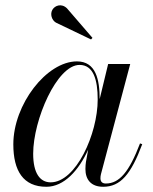

<svg xmlns="http://www.w3.org/2000/svg" viewBox="-20 -705 586 735"><path d="M194 -618.5 328.5 -554 334 -560 236.5 -673C215.5 -693.5 190 -684 180.5 -667.5C171 -651 178 -628 194 -618.5ZM524.5 -153 516 -156C474.5 -47 437 -2.5 385 -2.5C370 -2.5 364.5 -11 364.5 -22.5C364.5 -27 365 -33 366.5 -38.5L478.5 -460H394L361.5 -325.5C361.5 -399.5 347.5 -470 274.5 -470C158.5 -470 31 -305.5 31 -152.5C31 -51 69 10 157.5 10C225.5 10 281.5 -53 317.5 -132L309 -85C308 -78 307 -69 307 -58C307 -18 328 10 375 10C441.5 10 481.5 -38 524.5 -153ZM354 -324C354 -192 270.5 -7 174 -7C133 -7 107 -42 107 -116.5C107 -246.5 198 -456.5 284.5 -456.5C337.5 -456.5 354 -400 354 -324Z"/></svg>

Font: Bodoni* 24pt
Style: Italic
Weight: 400
Italic angle: -13°
Version: Version 2.3